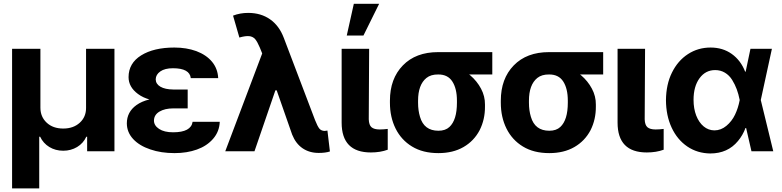

<svg xmlns="http://www.w3.org/2000/svg" viewBox="-20 -806 4164 1023"><path d="M189 197.8H44.4V-545.9H195.3V-231.9Q195.3 -183.6 228.8 -152.3Q262.2 -121.1 316.9 -121.1Q371.1 -121.1 405 -152.1Q439 -183.1 438.5 -231.9V-545.9H589.8V0H444.3V-77.6H439.9Q423.8 -42.5 390.9 -22.7Q357.9 -2.9 316.9 -2.9Q275.4 -2.9 242.9 -22.7Q210.4 -42.5 193.8 -77.6H189Z M870.1 -286.1H980V-228.5H903.3Q858.4 -228.5 829.6 -211.4Q800.8 -194.3 800.3 -163.6Q800.3 -137.2 827.6 -119.1Q855 -101.1 902.3 -101.1Q998 -101.1 1006.3 -157.2H1150.9Q1148.9 -105 1115.7 -66.7Q1082.5 -28.3 1029.3 -9.3Q976.1 9.8 910.2 9.8Q837.9 9.8 781.2 -9.8Q722.7 -29.3 689.5 -65.2Q656.2 -101.1 655.8 -148.4Q655.8 -209.5 707 -246.1Q762.7 -286.1 870.1 -286.1ZM980 -329.1V-264.6H870.1Q769.5 -264.6 715.3 -305.2Q665 -342.3 665 -395Q665 -469.2 732.2 -511Q799.3 -552.7 909.2 -552.7Q973.6 -552.7 1025.9 -533.7Q1079.1 -513.7 1109.6 -477.1Q1140.1 -440.4 1142.6 -389.6H996.6Q990.7 -442.4 901.4 -442.4Q858.4 -442.4 834.2 -425.5Q810.1 -408.7 809.6 -383.3Q810.1 -358.4 834.7 -344Q859.4 -329.6 903.3 -329.1Z M1678.2 8.8Q1628.4 8.8 1592 -16.1Q1555.7 -41 1536.6 -88.9L1444.3 -353L1384.8 -502L1364.3 -552.7Q1351.6 -583 1339.4 -597.7Q1326.7 -611.8 1306.9 -613.5Q1287.1 -615.2 1255.4 -606L1221.7 -722.7Q1259.3 -737.3 1302.2 -737.3Q1370.1 -737.3 1418.9 -703.1Q1467.8 -668.9 1492.2 -604L1658.7 -166Q1671.9 -132.8 1681.6 -120.8Q1691.4 -108.9 1710 -108.4Q1719.7 -109.4 1724.6 -110.4L1737.8 1Q1714.4 8.8 1678.2 8.8ZM1335.9 0H1180.2L1396.5 -572.8L1491.2 -324.7H1447.3Z M1800.3 -152.8V-545.9H1946.8L1944.8 -170.4Q1945.8 -139.6 1959.7 -127.9Q1973.6 -116.2 2002.9 -116.2Q2023.4 -116.2 2045.9 -119.1V-8.3Q2006.3 6.3 1956.1 6.3Q1800.3 6.3 1800.3 -152.8ZM1916.5 -616.7H1827.6L1865.2 -785.6H2000Z M2057.6 -258.8V-269.5Q2057.6 -386.7 2126.5 -457.5Q2195.3 -528.3 2314.5 -528.3Q2326.2 -522 2336.9 -505.9Q2365.2 -461.4 2411.6 -446.3Q2450.7 -433.6 2485.4 -404.8Q2521.5 -374 2543 -333.5Q2564.5 -293 2564 -249V-238.3Q2564.5 -169.4 2535.6 -112.3Q2505.4 -54.7 2449.5 -22.5Q2393.6 9.8 2315.9 9.8Q2232.9 9.8 2175.3 -25.4Q2118.2 -60.1 2087.9 -120.8Q2057.6 -181.6 2057.6 -258.8ZM2207.5 -269.5V-258.8Q2207.5 -217.3 2217.8 -183.6Q2239.3 -109.4 2315.9 -109.4Q2353 -109.4 2374.5 -129.4Q2414.6 -166.5 2414.6 -258.8V-269.5Q2414.6 -334 2390.1 -371.8Q2365.7 -409.7 2314.5 -409.2Q2275.9 -409.7 2252 -390.6Q2207.5 -354.5 2207.5 -269.5ZM2314.5 -528.3H2603V-409.2H2314.5Z M2648.4 -258.8V-269.5Q2648.4 -386.7 2717.3 -457.5Q2786.1 -528.3 2905.3 -528.3Q2917 -522 2927.7 -505.9Q2956.1 -461.4 3002.4 -446.3Q3041.5 -433.6 3076.2 -404.8Q3112.3 -374 3133.8 -333.5Q3155.3 -293 3154.8 -249V-238.3Q3155.3 -169.4 3126.5 -112.3Q3096.2 -54.7 3040.3 -22.5Q2984.4 9.8 2906.7 9.8Q2823.7 9.8 2766.1 -25.4Q2709 -60.1 2678.7 -120.8Q2648.4 -181.6 2648.4 -258.8ZM2798.3 -269.5V-258.8Q2798.3 -217.3 2808.6 -183.6Q2830.1 -109.4 2906.7 -109.4Q2943.8 -109.4 2965.3 -129.4Q3005.4 -166.5 3005.4 -258.8V-269.5Q3005.4 -334 2981 -371.8Q2956.5 -409.7 2905.3 -409.2Q2866.7 -409.7 2842.8 -390.6Q2798.3 -354.5 2798.3 -269.5ZM2905.3 -528.3H3193.8V-409.2H2905.3Z M3270.5 -152.8V-545.9H3417L3415 -170.4Q3416 -139.6 3429.9 -127.9Q3443.8 -116.2 3473.1 -116.2Q3493.7 -116.2 3516.1 -119.1V-8.3Q3476.6 6.3 3426.3 6.3Q3270.5 6.3 3270.5 -152.8Z M3764.2 11.7Q3695.3 10.7 3642.1 -25.4Q3588.4 -62 3558.6 -126Q3528.8 -189.9 3528.3 -272.5Q3529.3 -356.9 3560.1 -418.9Q3591.3 -482.4 3645.3 -517.6Q3699.2 -552.7 3766.1 -552.7Q3831.1 -552.7 3878.9 -518.6Q3926.8 -484.4 3950.2 -424.3H3996.1L4033.2 -274.4L4100.1 0H3983.9L3920.9 -274.4Q3915 -304.7 3905.5 -330.3Q3896 -356 3880.9 -380.4Q3865.7 -404.8 3842.5 -418.7Q3819.3 -432.6 3790.5 -432.6Q3738.8 -432.6 3707 -388.9Q3675.3 -345.2 3675.3 -273.9Q3675.3 -227.5 3689.5 -190.4Q3704.1 -153.3 3729 -132.6Q3753.9 -111.8 3786.1 -111.3Q3821.3 -111.3 3850.3 -135.5Q3879.4 -159.7 3896.2 -194.8Q3913.1 -230 3920.9 -271.5L3978.5 -545.9H4092.8L4033.2 -271.5L3996.1 -124H3952.1Q3937.5 -85 3912.1 -54.7Q3857.4 11.7 3764.2 11.7Z"/></svg>

Font: Inter Tight Stencil
Style: Bold
Weight: 700
Designer: Rasmus Andersson
Foundry: rsms
Version: Version 3.004;Glyphs 3.1.2 (3151)